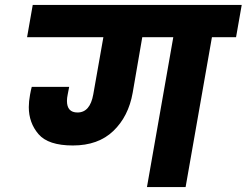

<svg xmlns="http://www.w3.org/2000/svg" viewBox="-20 -760 1002 780"><path d="M962 -740 939 -609H841L734 0H577L684 -609H558L519 -383Q502 -287 440.5 -228Q379 -169 276 -169Q176 -169 136.5 -215Q97 -261 97 -325Q97 -348 102 -375Q106 -397 109 -407H261L255 -376Q252 -362 252 -350Q252 -303 295 -303Q346 -303 359 -377L400 -609H90L113 -740Z"/></svg>

Font: Fz Poppins
Style: Bold Italic
Weight: 700
Italic angle: -10°
Designer: Ninad Kale (Devanagari), Jonny Pinhorn (Latin)
Foundry: Indian Type Foundry
Version: Vit hóa bi Vntype.Com & FontZin.Com